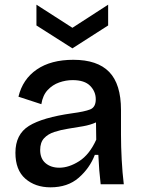

<svg xmlns="http://www.w3.org/2000/svg" viewBox="-20 -789 608 822"><path d="M196 13Q131 13 88.5 -24Q46 -61 46 -135Q46 -214 104 -250Q162 -286 289 -304Q342 -311 366 -320.5Q390 -330 390 -364Q390 -397 366 -421.5Q342 -446 291 -446Q262 -446 233.5 -436Q205 -426 184 -403.5Q163 -381 157 -343L59 -375Q77 -450 137.5 -491.5Q198 -533 294 -533Q397 -533 447.5 -481Q498 -429 498 -318V-212Q498 -162 501 -105.5Q504 -49 510 0H411Q404 -58 401 -126H386Q364 -69 317 -28Q270 13 196 13ZM234 -71Q275 -71 319 -99Q363 -127 392 -191L391 -265Q367 -254 335.5 -248.5Q304 -243 272 -238Q240 -233 212.5 -224Q185 -215 168.5 -197Q152 -179 152 -147Q152 -110 175 -90.5Q198 -71 234 -71ZM136 -769 290 -670 443 -769V-680L290 -582L136 -680Z"/></svg>

Font: Bricolage Grotesque 12pt Medium
Style: Regular
Weight: 500
Designer: Mathieu Triay
Foundry: Atelier Triay
Version: Version 1.001; ttfautohint (v1.8.4.7-5d5b);gftools[0.9.33.de